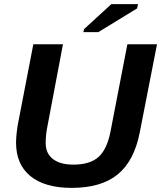

<svg xmlns="http://www.w3.org/2000/svg" viewBox="-20 -903 783 933"><path d="M336 -103Q417 -103 458.5 -140Q500 -177 517 -264L599 -688H743L659 -259Q632 -121 552 -55.5Q472 10 328 10Q198 10 128 -47Q58 -104 58 -210Q58 -232 61.5 -262Q65 -292 69 -310L142 -688H286L211 -292Q202 -250 202 -208Q202 -157 237.5 -130Q273 -103 336 -103ZM385 -747 389 -762 521 -883H651L646 -862L458 -747Z"/></svg>

Font: Libra Sans Modern
Style: Bold Italic
Weight: 700
Italic angle: -12°
Foundry: Stefan Peev, Context Ltd
Version: Version 1.000